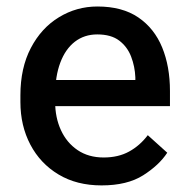

<svg xmlns="http://www.w3.org/2000/svg" viewBox="-20 -558 574 588"><path d="M291 9.8Q214.8 9.8 159.2 -23.7Q103.5 -57.1 73 -115Q42.5 -172.9 42.5 -245.6V-266.1Q42.5 -350.1 74.5 -411.1Q106.4 -472.2 160.4 -505.1Q214.4 -538.1 278.3 -538.1Q354.5 -538.1 403.6 -504.6Q452.6 -471.2 476.6 -412.8Q500.5 -354.5 500.5 -279.3V-232.9H98.6V-313H394.5V-321.3Q393.1 -354.5 381.6 -384.5Q370.1 -414.6 345.2 -433.6Q320.3 -452.6 277.8 -452.6Q238.3 -452.6 209.2 -430.2Q180.2 -407.7 164.6 -366Q148.9 -324.2 148.9 -266.1V-245.6Q148.9 -198.2 166.5 -159.7Q184.1 -121.1 217.5 -98.4Q251 -75.7 297.4 -75.7Q342.3 -75.7 375.2 -93.8Q408.2 -111.8 432.6 -144L492.2 -90.3Q467.3 -52.2 418.5 -21.2Q369.6 9.8 291 9.8Z"/></svg>

Font: Heebo Medium
Style: Regular
Weight: 500
Designer: Oded Ezer
Foundry: Ezer Type House
Version: Version 3.100